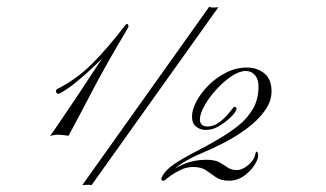

<svg xmlns="http://www.w3.org/2000/svg" viewBox="-20 -548 951 560"><path d="M220 -8 590 -528Q597 -526 601 -526Q613 -526 617 -527L247 -8Q243 -9 239 -9Q230 -9 220 -8ZM126 -151Q127 -152 139.5 -170.5Q152 -189 171.5 -217.5Q191 -246 212.5 -278.5Q234 -311 254 -341.5Q274 -372 288.5 -393.5Q303 -415 307 -421H319Q315 -417 298.5 -399Q282 -381 257.5 -357.5Q233 -334 206 -311.5Q179 -289 155 -276Q147 -272 144 -278.5Q141 -285 148 -289Q202 -316 247 -360.5Q292 -405 345 -474Q350 -481 353 -476.5Q356 -472 354 -468Q323 -416 296.5 -369.5Q270 -323 243 -271Q216 -219 180 -152Q167 -154 153 -155Q139 -156 126 -151ZM648 -21Q624 -21 610 -31Q596 -41 581.5 -51Q567 -61 543 -61Q525 -61 508 -53Q491 -45 479 -36.5Q467 -28 463 -24Q459 -20 453.5 -21.5Q448 -23 452 -31Q461 -51 487.5 -69Q514 -87 548.5 -104.5Q583 -122 615 -141Q648 -160 675 -181.5Q702 -203 718 -231Q734 -259 734 -295Q734 -317 723.5 -329Q713 -341 697 -341Q678 -341 655 -325.5Q632 -310 611 -287Q590 -264 576.5 -240Q563 -216 563 -199Q563 -190 568.5 -184.5Q574 -179 585 -179Q603 -179 618.5 -190.5Q634 -202 645 -215Q656 -228 658 -231Q663 -239 667.5 -235.5Q672 -232 668 -225Q663 -215 648.5 -202Q634 -189 616.5 -179Q599 -169 581 -169Q564 -169 552 -178.5Q540 -188 540 -208Q540 -228 553 -252.5Q566 -277 588.5 -299.5Q611 -322 640 -336.5Q669 -351 700 -351Q730 -351 751 -334Q772 -317 772 -282Q772 -252 752 -224.5Q732 -197 700.5 -173.5Q669 -150 632 -131Q601 -115 570 -102Q539 -89 513.5 -73.5Q488 -58 470 -34L466 -38Q488 -58 517.5 -70Q547 -82 581 -82Q607 -82 620 -74.5Q633 -67 644 -59.5Q655 -52 671 -52Q681 -52 692.5 -58.5Q704 -65 713.5 -76Q723 -87 725 -100Q727 -108 730 -105Q733 -102 733 -94Q733 -83 721.5 -65.5Q710 -48 691 -34.5Q672 -21 648 -21Z"/></svg>

Font: Kapakana
Style: Regular
Weight: 400
Designer: Kousuke Nagai
Version: Version 1.002